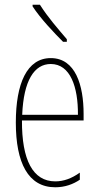

<svg xmlns="http://www.w3.org/2000/svg" viewBox="-20 -783 420 813"><path d="M149 -763H118V-756C151 -705 209 -644 247 -606H263V-617C224 -663 184 -708 149 -763ZM195 -537C94 -537 47 -429 47 -264C47 -94 99 10 214 10C255 10 290 -3 318 -22V-52C283 -27 249 -15 214 -15C119 -15 72 -106 73 -273H334V-301C334 -421 300 -537 195 -537ZM195 -512C278 -512 311 -414 310 -297H74C80 -442 125 -512 195 -512Z"/></svg>

Font: Noto Sans Ethiopic ExtraCondensed Thin
Style: Regular
Weight: 100
Width: 2
Designer: Monotype Design Team
Foundry: Monotype Imaging Inc.
Version: Version 2.102